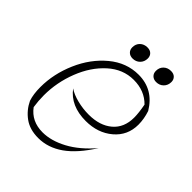

<svg xmlns="http://www.w3.org/2000/svg" viewBox="-171 -695 812 812"><g transform="rotate(45 235.5 -289.0)"><path d="M52 -77Q42 -107 42 -149Q42 -228 75.5 -305Q109 -382 168 -431Q227 -480 299 -480Q388 -480 436 -400Q448 -364 448 -330Q448 -265 399.5 -224Q351 -183 279 -183Q189 -183 144 -243Q166 -228 200 -219.5Q234 -211 269 -211Q335 -211 374.5 -244.5Q414 -278 414 -338Q414 -366 406 -408Q365 -450 300 -450Q236 -450 185 -404Q134 -358 105.5 -285Q77 -212 77 -135Q77 -102 82 -69Q118 -20 184 -20Q235 -20 291 -50Q347 -80 399 -141Q350 -63 298 -26.5Q246 10 188 10Q137 10 103.5 -14.5Q70 -39 52 -77ZM198 -543Q198 -563 211 -575.5Q224 -588 244 -588Q260 -588 269 -579Q278 -570 278 -556Q278 -536 265 -523Q252 -510 232 -510Q217 -510 207.5 -519Q198 -528 198 -543ZM339 -543Q339 -563 352 -575.5Q365 -588 385 -588Q401 -588 410 -579Q419 -570 419 -556Q419 -536 406 -523Q393 -510 373 -510Q358 -510 348.5 -519Q339 -528 339 -543Z"/></g></svg>

Font: Srisakdi
Style: Regular
Weight: 400
Designer: Cadson Demak Co.,Ltd.
Foundry: Cadson Demak Co.,Ltd.
Version: Version 1.000